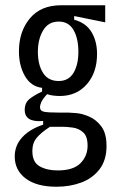

<svg xmlns="http://www.w3.org/2000/svg" viewBox="-20 -548 460 730"><path d="M195 162Q119 162 77.5 130.5Q36 99 36 47Q36 5 64.5 -26Q93 -57 144 -74V-88Q74 -82 74 -130Q74 -157 92 -171.5Q110 -186 140 -200V-214Q98 -219 75 -258.5Q52 -298 52 -353Q52 -428 93.5 -478Q135 -528 212 -528H380V-463L262 -487V-473Q307 -461 328 -426Q349 -391 349 -343Q349 -272 310 -227.5Q271 -183 207 -183Q197 -183 183.5 -184.5Q170 -186 159 -190Q141 -170 136.5 -158.5Q132 -147 132 -141Q132 -126 148 -123Q164 -120 200 -120H238Q247 -120 270 -118Q293 -116 319.5 -104.5Q346 -93 365.5 -67Q385 -41 385 7Q385 61 358.5 95.5Q332 130 289 146Q246 162 195 162ZM203 -240Q241 -240 259.5 -271Q278 -302 278 -351Q278 -402 259.5 -434Q241 -466 203 -466Q164 -466 144 -432.5Q124 -399 124 -351Q124 -302 143.5 -271Q163 -240 203 -240ZM199 100Q259 100 286 72.5Q313 45 313 6Q313 -30 296 -45Q279 -60 256 -63Q233 -66 217 -66H170Q136 -44 119.5 -24Q103 -4 103 26Q103 69 131 84.5Q159 100 199 100Z"/></svg>

Font: Bricolage Grotesque 12pt Condensed Light
Style: Regular
Weight: 300
Width: 3
Designer: Mathieu Triay
Foundry: Atelier Triay
Version: Version 1.001; ttfautohint (v1.8.4.7-5d5b);gftools[0.9.33.de